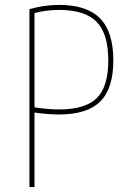

<svg xmlns="http://www.w3.org/2000/svg" viewBox="-20 -760 540 780"><path d="M120.1 -302.7V0H99.6V-722.7Q155.3 -739.3 219.7 -740.2Q333 -740.2 386.7 -685.1Q440.4 -629.9 440.4 -514.6Q440.4 -400.4 387.2 -347.7Q334 -294.9 219.7 -294.9Q175.8 -294.9 120.1 -302.7ZM419.9 -514.6Q419.9 -623 372.6 -671.4Q325.2 -719.7 219.7 -719.7Q168.9 -719.7 120.1 -707V-324.2Q171.9 -315.4 219.7 -315.4Q326.2 -315.4 373 -361.3Q419.9 -407.2 419.9 -514.6Z"/></svg>

Font: Mgen+ 1m thin
Style: Regular
Weight: 100
Designer: [Source Han Sans]
Ryoko NISHIZUKA  (kana & ideographs); Paul D. Hunt (Latin, Greek & Cyrillic); Wenlong ZHANG  (bopomofo
Version: Version 1.059.20150602